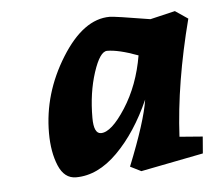

<svg xmlns="http://www.w3.org/2000/svg" viewBox="-36 -820 473 422"><g transform="rotate(-5 200.5 -609.5)"><path d="M220 -782Q231 -782 309 -769L364 -782L392 -763Q356 -624 350 -506L401 -502L398 -465L260 -438L236 -450Q275 -547 282 -594Q251 -524 207.5 -480.5Q164 -437 116 -437Q90 -437 77.5 -467Q65 -497 65 -539Q65 -626 113.5 -704Q162 -782 220 -782ZM179 -529Q202 -529 233.5 -578Q265 -627 276 -692Q233 -708 208 -708Q192 -708 177.5 -663.5Q163 -619 163 -564Q163 -529 179 -529Z"/></g></svg>

Font: Andada SC
Style: Bold Italic
Weight: 700
Italic angle: -8.29999°
Designer: Carolina Giovagnoli
Foundry: Carolina Giovagnoli
Version: Version 1.003